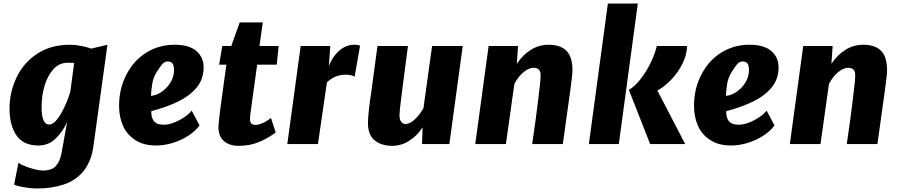

<svg xmlns="http://www.w3.org/2000/svg" viewBox="-20 -818 5111 1090"><path d="M192 252Q169.5 252 142.8 248.8Q116 245.5 93.2 240.5Q70.5 235.5 60 230L85 106Q94.5 114 119.2 124.2Q144 134.5 173 142.2Q202 150 225 150Q274 150 297.5 124Q321 98 330 47L361 -125Q336.5 -70.5 295.8 -31.2Q255 8 198 8Q112 8 73 -50Q34 -108 34 -201Q34 -295 74 -378Q113 -461.5 191 -512.8Q269 -564 377 -564Q406.5 -564 440 -557.5Q473.5 -551 498 -542L590 -564L510 14Q504 58 489 93.5Q474 129 452 156Q408.5 207.5 340.8 229.8Q273 252 192 252ZM259 -111Q277.5 -111 296 -131Q314.5 -151 331 -181.2Q347.5 -211.5 360 -242.8Q372.5 -274 379 -297L401 -460Q393.5 -461 384.5 -461.5Q375.5 -462 365 -462Q317 -462 284 -426Q250.5 -389.5 233.2 -331.5Q216 -273.5 216 -211Q216 -111 259 -111Z M867 8Q794 8 748 -23Q700 -54 678 -104.8Q656 -155.5 656 -216Q656 -315.5 698 -395Q739.5 -475.5 811.2 -519.8Q883 -564 970 -564Q1054 -564 1095 -528.2Q1136 -492.5 1136 -436Q1136 -369 1096.5 -321.2Q1057 -273.5 989.8 -241Q922.5 -208.5 839 -187V-173Q842 -141 858 -125.5Q874 -110 910 -110Q937.5 -110 969 -122.5Q1000.5 -135 1027.5 -153.5Q1054.5 -172 1068 -190L1113 -106Q1088.5 -72.5 1048 -46.8Q1007.5 -21 960 -6.5Q912.5 8 867 8ZM837 -274Q868 -276 898.2 -297Q928.5 -318 948.2 -350.5Q968 -383 968 -419Q968 -445.5 959.8 -457.2Q951.5 -469 931 -469Q913 -469 899.5 -452Q886 -435 870 -410Q849 -376.5 843.5 -338Q838 -299.5 837 -274Z M1335 10Q1282 10 1251 -17.5Q1220 -45 1220 -95Q1220 -99.5 1221.5 -116.5Q1223 -133.5 1225.2 -154.8Q1227.5 -176 1230 -194L1265 -451H1224L1242 -557H1293L1341 -691H1472L1453 -557H1562L1551 -451H1440Q1428.5 -367.5 1421 -313.2Q1413.5 -259 1409 -227.2Q1404.5 -195.5 1402.5 -179Q1400.5 -162.5 1399.8 -155Q1399 -147.5 1399 -141Q1399 -126 1406 -117.5Q1413 -109 1433 -109Q1449 -109 1475.8 -121.5Q1502.5 -134 1518 -149L1545 -66Q1506 -36 1453.2 -13Q1400.5 10 1335 10Z M1611 0 1687 -557H1855L1847 -441Q1858 -473.5 1879 -501.5Q1900 -529.5 1928.5 -546.8Q1957 -564 1990 -564Q2016.5 -564 2024 -558L1993 -381Q1989.5 -387 1974.5 -390.5Q1959.5 -394 1945 -394Q1913 -394 1887.8 -384.2Q1862.5 -374.5 1836 -351L1785 0Z M2206 10Q2146 10 2107.5 -20.8Q2069 -51.5 2069 -118Q2069 -171.5 2087 -290Q2096 -357 2105 -423.8Q2114 -490.5 2123 -557H2296Q2287 -489.5 2278.5 -422.5Q2270 -355.5 2261 -288Q2254.5 -238.5 2251.2 -207Q2248 -175.5 2248 -162Q2248 -139 2258 -126.5Q2268 -114 2282 -114Q2307 -114 2334.8 -140Q2362.5 -166 2384 -204L2433 -557H2607L2531 0H2376L2379 -95Q2351.5 -51 2305.8 -20.5Q2260 10 2206 10Z M2678 0 2754 -557H2921L2914 -456Q2948 -507 2994.2 -535.5Q3040.5 -564 3095 -564Q3161 -564 3195.5 -530Q3230 -496 3230 -417Q3230 -406 3226.8 -377.2Q3223.5 -348.5 3218.8 -313.8Q3214 -279 3210 -250Q3208.5 -240 3204.8 -213Q3201 -186 3196.2 -151.2Q3191.5 -116.5 3186.8 -83Q3182 -49.5 3178.8 -26.5Q3175.5 -3.5 3175 0H3001Q3012.5 -75 3020.8 -137.2Q3029 -199.5 3035 -249Q3041 -299.5 3044.8 -333.2Q3048.5 -367 3049 -385Q3050 -411.5 3040 -422.2Q3030 -433 3009 -433Q2982 -433 2951.5 -407.8Q2921 -382.5 2900 -341L2852 0Z M3323 0 3431 -798H3601L3493 0ZM3671 0 3550 -308Q3583 -326.5 3615 -367Q3647 -407.5 3672 -458Q3697 -508.5 3709 -557H3881Q3879 -506.5 3854.8 -457.2Q3830.5 -408 3792.5 -367.8Q3754.5 -327.5 3712 -304L3870 0Z M4131 8Q4058 8 4012 -23Q3964 -54 3942 -104.8Q3920 -155.5 3920 -216Q3920 -315.5 3962 -395Q4003.5 -475.5 4075.2 -519.8Q4147 -564 4234 -564Q4318 -564 4359 -528.2Q4400 -492.5 4400 -436Q4400 -369 4360.5 -321.2Q4321 -273.5 4253.8 -241Q4186.5 -208.5 4103 -187V-173Q4106 -141 4122 -125.5Q4138 -110 4174 -110Q4201.5 -110 4233 -122.5Q4264.5 -135 4291.5 -153.5Q4318.5 -172 4332 -190L4377 -106Q4352.5 -72.5 4312 -46.8Q4271.5 -21 4224 -6.5Q4176.5 8 4131 8ZM4101 -274Q4132 -276 4162.2 -297Q4192.5 -318 4212.2 -350.5Q4232 -383 4232 -419Q4232 -445.5 4223.8 -457.2Q4215.5 -469 4195 -469Q4177 -469 4163.5 -452Q4150 -435 4134 -410Q4113 -376.5 4107.5 -338Q4102 -299.5 4101 -274Z M4464 0 4540 -557H4707L4700 -456Q4734 -507 4780.2 -535.5Q4826.5 -564 4881 -564Q4947 -564 4981.5 -530Q5016 -496 5016 -417Q5016 -406 5012.8 -377.2Q5009.5 -348.5 5004.8 -313.8Q5000 -279 4996 -250Q4994.5 -240 4990.8 -213Q4987 -186 4982.2 -151.2Q4977.5 -116.5 4972.8 -83Q4968 -49.5 4964.8 -26.5Q4961.5 -3.5 4961 0H4787Q4798.5 -75 4806.8 -137.2Q4815 -199.5 4821 -249Q4827 -299.5 4830.8 -333.2Q4834.5 -367 4835 -385Q4836 -411.5 4826 -422.2Q4816 -433 4795 -433Q4768 -433 4737.5 -407.8Q4707 -382.5 4686 -341L4638 0Z"/></svg>

Font: Merriweather Sans ExtraBold
Style: Italic
Weight: 800
Italic angle: -7.5°
Designer: Eben Sorkin
Foundry: Eben Sorkin
Version: Version 2.001; ttfautohint (v1.8.3)